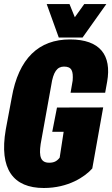

<svg xmlns="http://www.w3.org/2000/svg" viewBox="-24 -916 553 946"><path d="M191.9 10.3C313 10.3 395 -45.4 430.7 -85.9L484.4 -386.7L256.8 -386.2L233.4 -266.6H289.6L270 -139.2C255.9 -121.1 241.2 -114.3 218.3 -114.3C177.2 -114.3 167 -143.6 176.3 -206.5L228.5 -496.1C238.3 -562.5 257.8 -587.9 291.5 -587.9C330.1 -587.9 337.4 -565.4 334 -519L323.7 -459H494.1L503.9 -513.2C526.9 -644 469.2 -721.7 320.8 -721.7C168 -721.7 67.4 -629.4 33.7 -434.1L4.4 -277.8C-29.3 -82 41.5 10.3 191.9 10.3ZM265.6 -731H382.8L500 -896H391.1L344.7 -831.1L318.4 -896H206.1Z"/></svg>

Font: Roboto Flex Super Cond Black
Style: Italic
Weight: 900
Width: 3
Italic angle: -10°
Designer: Berlow after Robertson
Foundry: Google
Version: Version 3.200;Glyphs 3.3 (3311)